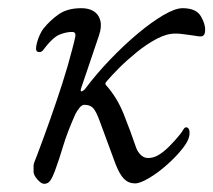

<svg xmlns="http://www.w3.org/2000/svg" viewBox="-20 -434 521 469"><path d="M88 15Q83 15 77 10Q71 5 66.5 -2Q62 -9 62 -15Q62 -26 62 -29.5Q62 -33 64 -38Q66 -43 71 -56Q88 -101 103.5 -145Q119 -189 132.5 -231Q146 -273 156 -312Q162 -334 164 -345Q166 -356 156 -356Q141 -356 124.5 -349Q108 -342 84 -310Q80 -306 74 -307Q68 -308 68 -315Q68 -321 70.5 -330.5Q73 -340 77.5 -349.5Q82 -359 86 -364Q103 -385 124 -399.5Q145 -414 179 -414Q197 -414 209 -406.5Q221 -399 225 -384Q229 -369 222 -348L179 -221Q175 -210 179.5 -211Q184 -212 188 -217Q215 -253 248.5 -288Q282 -323 316 -351.5Q350 -380 379 -397Q408 -414 426 -414Q459 -414 470.5 -394.5Q482 -375 481 -360Q481 -345 470 -345Q465 -345 457 -346.5Q449 -348 440 -349Q432 -350 424 -351Q416 -352 408 -352Q387 -352 362.5 -339Q338 -326 314 -306.5Q290 -287 271 -268Q252 -249 242 -237Q238 -233 237.5 -230.5Q237 -228 239 -226Q266 -196 282.5 -154.5Q299 -113 313 -72Q317 -62 324.5 -55Q332 -48 342 -48Q355 -48 367.5 -55.5Q380 -63 393.5 -76.5Q407 -90 420 -106Q426 -114 428.5 -118.5Q431 -123 435 -123Q438 -123 440.5 -120Q443 -117 443 -109Q443 -93 427 -72.5Q411 -52 388.5 -32Q366 -12 344 1Q322 14 310 14Q294 14 283 3Q272 -8 262 -34L224 -137Q215 -162 207.5 -170Q200 -178 186 -178Q180 -178 174 -170.5Q168 -163 164 -155Q144 -110 134.5 -78Q125 -46 114 -16Q108 0 102.5 7.5Q97 15 88 15Z"/></svg>

Font: EB Garamond
Style: Italic
Weight: 400
Italic angle: -17.2°
Designer: Georg Duffner and Octavio Pardo
Foundry: Georg Duffner
Version: Version 1.001